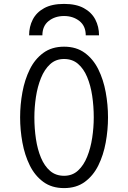

<svg xmlns="http://www.w3.org/2000/svg" viewBox="-20 -951 656 983"><path d="M308 12Q245 12 201.8 -19.8Q158.5 -51.5 132.5 -104.2Q106.5 -157 94.8 -221Q83 -285 83 -350Q83 -415 94.8 -479Q106.5 -543 132.5 -595.8Q158.5 -648.5 201.8 -680.2Q245 -712 308 -712Q371 -712 414.2 -680.2Q457.5 -648.5 483.5 -595.8Q509.5 -543 521.2 -479Q533 -415 533 -350Q533 -285 521.2 -221Q509.5 -157 483.5 -104.2Q457.5 -51.5 414.2 -19.8Q371 12 308 12ZM308 -51Q350.5 -51 379.5 -77.8Q408.5 -104.5 426.2 -148.5Q444 -192.5 452 -245.2Q460 -298 460 -350Q460 -407 452 -460.5Q444 -514 426.2 -556.5Q408.5 -599 379.5 -624Q350.5 -649 308 -649Q265.5 -649 236.5 -622.2Q207.5 -595.5 189.8 -551.5Q172 -507.5 164 -454.8Q156 -402 156 -350Q156 -293 164 -239.5Q172 -186 189.8 -143.5Q207.5 -101 236.5 -76Q265.5 -51 308 -51ZM129 -770Q129 -814.5 147.8 -851Q166.5 -887.5 206 -909.2Q245.5 -931 308 -931Q370 -931 409.5 -909.2Q449 -887.5 468 -851Q487 -814.5 487 -770H419Q419 -818 386.5 -843.5Q354 -869 308 -869Q261.5 -869 229.2 -843.5Q197 -818 197 -770Z"/></svg>

Font: Overpass Mono Light Light
Style: Regular
Weight: 300
Monospace: yes
Version: Version 4.000